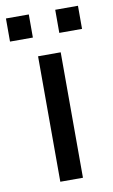

<svg xmlns="http://www.w3.org/2000/svg" viewBox="-92 -712 446 755"><g transform="rotate(-10 131.0 -334.5)"><path d="M86.4 0 85.9 -501H176.3L176.8 0ZM184.1 -577.1V-669.4H274.9V-577.1ZM-12.7 -577.1V-669.4H78.6V-577.1Z"/></g></svg>

Font: Muli
Style: Regular
Weight: 400
Designer: Vernon Adams
Foundry: newtypography
Version: Version 2; ttfautohint (v1.00rc1.6-4cba) -l 8 -r 50 -G 200 -